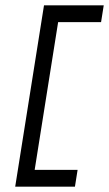

<svg xmlns="http://www.w3.org/2000/svg" viewBox="-20 -630 409 720"><path d="M261 70 271 7H110L198 -547H359L369 -610H145L37 70Z"/></svg>

Font: Charger Pro
Style: LitExtObl
Weight: 300
Designer: Jasper
Foundry: Cannot Into Space Fonts
Version: Version 1.09